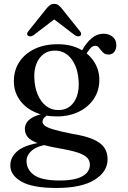

<svg xmlns="http://www.w3.org/2000/svg" viewBox="-20 -704 652 977"><path d="M350 -22.5Q287 -35 254 -44.8Q221 -54.5 208.8 -63.8Q196.5 -73 196.5 -85Q196.5 -95.5 205.2 -105Q214 -114.5 230 -122.5L216.5 -128.5Q174.5 -121.5 150.2 -108.8Q126 -96 116.2 -80.5Q106.5 -65 106.5 -48.5Q106.5 -24 121.5 -6Q136.5 12 176.8 26Q217 40 293.5 53Q349.5 63 380.8 74.2Q412 85.5 424.8 100Q437.5 114.5 437.5 134Q437.5 158.5 420.5 176.8Q403.5 195 369.8 204.8Q336 214.5 284.5 214.5Q192 214.5 153.5 186.8Q115 159 115 115Q115 85 143.2 61.2Q171.5 37.5 226.5 31L214.5 17.5Q115 29 73.8 60.8Q32.5 92.5 32.5 138Q32.5 187.5 89 220Q145.5 252.5 267.5 252.5Q393.5 252.5 460.5 211.5Q527.5 170.5 527.5 106Q527.5 71.5 510.5 47Q493.5 22.5 454.8 5.2Q416 -12 350 -22.5ZM381.5 -422 410 -415.5Q426 -441.5 438 -456.2Q450 -471 465 -471Q474.5 -471 481 -464.2Q487.5 -457.5 493.5 -449Q499.5 -440.5 508.5 -433.5Q517.5 -426.5 532 -426.5Q551 -426.5 561.5 -439.8Q572 -453 572 -475Q572 -501 553.2 -516.8Q534.5 -532.5 507 -532.5Q474.5 -532.5 447.5 -510.5Q420.5 -488.5 398 -448.5ZM485.5 -297.5Q485.5 -348 459.2 -389.2Q433 -430.5 385.5 -454.8Q338 -479 273 -479Q206.5 -479 156.2 -455Q106 -431 78.2 -388.5Q50.5 -346 50.5 -290.5Q50.5 -239.5 77.8 -198.8Q105 -158 154.2 -134.8Q203.5 -111.5 269.5 -111.5Q331.5 -111.5 380.5 -135.2Q429.5 -159 457.5 -201Q485.5 -243 485.5 -297.5ZM258 -446.5Q312.5 -447 345.5 -401.2Q378.5 -355.5 380.5 -281.5Q382 -219.5 354.2 -181.8Q326.5 -144 277.5 -144Q242.5 -143.5 215.2 -164.2Q188 -185 172 -222.5Q156 -260 154.5 -311Q153.5 -350.5 166 -381Q178.5 -411.5 202.2 -429Q226 -446.5 258 -446.5ZM276 -620.5H235.5L361.5 -524.5Q369 -519.5 376.5 -519Q384 -518.5 388.5 -522Q393 -525.5 393 -531.8Q393 -538 386.5 -545.5L292.5 -663Q283.5 -673.5 275.5 -679Q267.5 -684.5 256 -684.5Q244.5 -684.5 236 -679Q227.5 -673.5 218.5 -663L124.5 -545.5Q118 -538 118 -531.8Q118 -525.5 122.5 -522Q127.5 -518.5 134.8 -519Q142 -519.5 150 -524.5Z"/></svg>

Font: Fraunces 12pt
Style: Regular
Weight: 400
Version: Version 1.000;[b76b70a41]